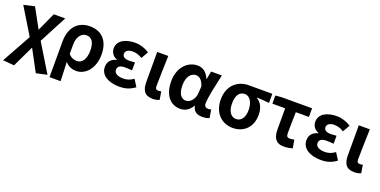

<svg xmlns="http://www.w3.org/2000/svg" viewBox="-17 -1387 4777 2414"><g transform="rotate(20 2371.0 -180.0)"><path d="M161 214 296 -69H300L452 214L597 182L370 -190L564 -560H411L300 -316H296L155 -574L10 -540L225 -187L10 201Z M631 201H779C777 114 773 37 769 -54C812 -3 866 14 917 14C1036 14 1149 -97 1149 -289C1149 -468 1054 -574 893 -574C745 -574 631 -479 631 -273ZM884 -107C847 -107 809 -116 770 -160V-283C770 -390 821 -453 888 -453C964 -453 999 -394 999 -287C999 -165 947 -107 884 -107Z M1495 14C1567 14 1630 -1 1701 -53L1642 -146C1597 -111 1549 -99 1510 -99C1428 -99 1384 -127 1384 -172C1384 -218 1416 -239 1483 -239C1513 -239 1545 -236 1577 -234V-341C1551 -339 1524 -336 1501 -336C1439 -336 1409 -358 1409 -396C1409 -436 1448 -460 1505 -460C1550 -460 1594 -447 1633 -420L1688 -515C1633 -552 1565 -574 1498 -574C1375 -574 1265 -525 1265 -416C1265 -369 1293 -316 1351 -297V-292C1285 -275 1240 -234 1240 -158C1240 -46 1353 14 1495 14Z M1940 14C1984 14 2008 6 2030 -4L2012 -112C2000 -108 1987 -106 1978 -106C1948 -106 1933 -117 1933 -152C1933 -257 1940 -423 1943 -560H1795V-159C1795 -54 1829 14 1940 14Z M2308 14C2376 14 2429 -19 2468 -85H2472C2486 -14 2532 14 2607 14C2649 14 2679 6 2698 -4L2680 -113C2667 -108 2654 -106 2643 -106C2611 -106 2588 -121 2588 -158C2588 -248 2631 -425 2660 -560H2516L2496 -453H2492C2457 -539 2398 -574 2333 -574C2203 -574 2086 -463 2086 -275C2086 -93 2175 14 2308 14ZM2342 -107C2277 -107 2236 -162 2236 -277C2236 -398 2295 -453 2354 -453C2401 -453 2440 -422 2465 -341L2458 -242C2452 -168 2398 -107 2342 -107Z M3011 14C3158 14 3265 -86 3265 -251C3265 -342 3230 -412 3170 -445V-450C3230 -448 3273 -445 3335 -438V-560H3018C2880 -560 2750 -467 2750 -274C2750 -88 2868 14 3011 14ZM3013 -106C2945 -106 2900 -168 2900 -274C2900 -390 2946 -440 3013 -440C3085 -440 3125 -360 3125 -265C3125 -165 3081 -106 3013 -106Z M3694 14C3739 14 3779 6 3811 -4L3792 -114C3768 -108 3751 -106 3731 -106C3704 -106 3687 -118 3687 -157C3687 -236 3688 -339 3692 -444H3867V-560H3460L3378 -553V-444H3549V-164C3549 -55 3585 14 3694 14Z M4192 14C4264 14 4327 -1 4398 -53L4339 -146C4294 -111 4246 -99 4207 -99C4125 -99 4081 -127 4081 -172C4081 -218 4113 -239 4180 -239C4210 -239 4242 -236 4274 -234V-341C4248 -339 4221 -336 4198 -336C4136 -336 4106 -358 4106 -396C4106 -436 4145 -460 4202 -460C4247 -460 4291 -447 4330 -420L4385 -515C4330 -552 4262 -574 4195 -574C4072 -574 3962 -525 3962 -416C3962 -369 3990 -316 4048 -297V-292C3982 -275 3937 -234 3937 -158C3937 -46 4050 14 4192 14Z M4637 14C4681 14 4705 6 4727 -4L4709 -112C4697 -108 4684 -106 4675 -106C4645 -106 4630 -117 4630 -152C4630 -257 4637 -423 4640 -560H4492V-159C4492 -54 4526 14 4637 14Z"/></g></svg>

Font: Noto Sans Japanese Bold
Style: Bold
Weight: 700
Designer: Ryoko NISHIZUKA (kana & ideographs); Paul D. Hunt (Latin, Greek & Cyrillic); Wenlong ZHANG (bopomofo); Sandoll Communica
Foundry: Adobe Systems Incorporated
Version: Version 1.000;PS 1;hotconv 1.0.78;makeotf.lib2.5.61930